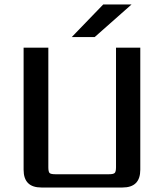

<svg xmlns="http://www.w3.org/2000/svg" viewBox="-20 -834 730 854"><path d="M299 -669 439 -814H565L401 -669ZM195 -622V-90Q195 -70 200.5 -64.5Q206 -59 226 -59H465Q484 -59 490 -64.5Q496 -70 496 -90V-622H604V-79Q604 0 525 0H164Q85 0 85 -79V-622Z"/></svg>

Font: Sarpanch Medium
Style: Regular
Weight: 500
Designer: Manushi Parikh (Devanagari and Latin), Jyotish Sonowal (Devanagari)
Foundry: Indian Type Foundry
Version: Version 2.004;PS 1.0;hotconv 1.0.78;makeotf.lib2.5.61930; tt